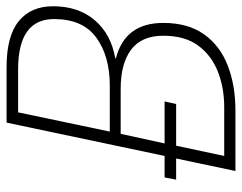

<svg xmlns="http://www.w3.org/2000/svg" viewBox="-98 -656 754 599"><g transform="rotate(-90 279.5 -357.0)"><path d="M45 0 84 -185H18L25 -221H92L196 -714H369Q466 -714 512.5 -676Q559 -638 559 -569Q559 -490 515.5 -439Q472 -388 397 -375L396 -373Q507 -345 507 -225Q507 -148 471.5 -98Q436 -48 374 -24Q312 0 234 0ZM168 -392H312Q403 -392 461 -434Q519 -476 519 -566Q519 -678 362 -678H228ZM92 -35H244Q305 -35 355.5 -55Q406 -75 436.5 -116.5Q467 -158 467 -225Q467 -293 423.5 -325.5Q380 -358 302 -358H161L131 -221H262L254 -185H124Z"/></g></svg>

Font: Noto Sans Disp ExtLt
Style: Italic
Weight: 200
Italic angle: -12°
Designer: Monotype Design Team
Foundry: Monotype Imaging Inc.
Version: Version 2.000;GOOG;noto-source:20170915:90ef993387c0